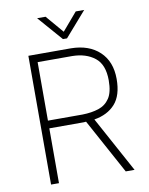

<svg xmlns="http://www.w3.org/2000/svg" viewBox="-96 -959 800 1028"><g transform="rotate(-10 304.0 -445.0)"><path d="M295 -756 178 -890H224L306 -794L388 -890H434L317 -756ZM97 -700H328Q426 -699 483.5 -645Q541 -591 541 -496Q541 -407 500 -361Q459 -315 386 -303L551 0H503L340 -299Q334 -298 328 -298H140V0H97ZM328 -658H140V-340H328Q378 -341 416 -353.5Q454 -366 476 -399Q498 -432 498 -496Q498 -582 450.5 -619.5Q403 -657 328 -658Z"/></g></svg>

Font: Haskoy ExtraLight
Style: Regular
Weight: 200
Designer: Ertekin Erdin
Foundry: Ertekin Erdin
Version: Version 2.000; ttfautohint (v1.8.4.7-5d5b)